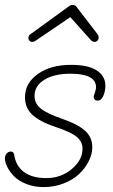

<svg xmlns="http://www.w3.org/2000/svg" viewBox="-20 -758 461 784"><path d="M110.8 -586.9Q104 -586.9 99.6 -592.5Q95.2 -598.1 96.2 -605Q97.7 -615.7 106.9 -620.1L262.2 -732.9Q268.6 -737.8 276.9 -737.8Q286.6 -737.8 291 -731.9L377 -620.1Q382.8 -613.3 382.8 -604Q382.8 -597.2 377.9 -592Q373 -586.9 365.2 -586.9Q358.4 -586.9 351.1 -594.2L267.1 -688L124 -590.8Q118.2 -586.9 110.8 -586.9ZM158.2 5.9Q119.6 5.9 87.9 -6.6Q56.2 -19 37.8 -37.8Q19.5 -56.6 10 -75.7Q0.5 -94.7 0 -110.8Q0 -123 7.1 -131.1Q14.2 -139.2 23.9 -139.2Q36.1 -139.2 38.1 -125Q44.9 -80.1 78.1 -55.4Q111.3 -30.8 168.9 -30.8Q229 -30.8 272.9 -67.6Q316.9 -104.5 316.9 -150.9Q316.9 -179.7 293.2 -199.2Q269.5 -218.8 209 -238.8Q143.6 -260.3 112.8 -288.6Q82 -316.9 82 -360.8Q82 -418.5 134.3 -455.8Q186.5 -493.2 271 -493.2Q339.4 -493.2 374.8 -470.5Q410.2 -447.8 410.2 -408.2Q410.2 -385.7 401.9 -366.5Q393.6 -347.2 378.9 -347.2Q370.1 -347.2 366 -352.5Q361.8 -357.9 362.8 -365.2Q363.8 -368.7 366.5 -376.5Q369.1 -384.3 370.6 -390.6Q372.1 -397 372.1 -401.9Q372.1 -457 267.1 -457Q202.1 -457 161.6 -432.6Q121.1 -408.2 121.1 -366.2Q121.1 -335.9 146 -315.2Q170.9 -294.4 233.9 -272.9Q301.8 -249 329.3 -222.4Q356.9 -195.8 356.9 -157.2Q356.9 -128.9 342.5 -100.1Q328.1 -71.3 303.2 -47.6Q278.3 -23.9 240 -9Q201.7 5.9 158.2 5.9Z"/></svg>

Font: Comic Neue Light
Style: Italic
Weight: 300
Italic angle: -12°
Designer: Craig Rozynski
Foundry: Craig Rozynski
Version: Version 2.003;hotconv 1.0.109;makeotfexe 2.5.65596